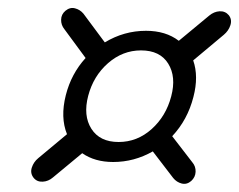

<svg xmlns="http://www.w3.org/2000/svg" viewBox="-20 -592 598 480"><path d="M64 -147.5Q55 -159 59.5 -173Q64 -187 75.5 -196.5L147.5 -256.5Q130.5 -298.5 144.5 -354Q158 -407.5 194 -447L141 -519Q132.5 -529.5 132.8 -542.8Q133 -556 143.5 -565Q155 -574.5 167.5 -571.2Q180 -568 188.5 -558L242 -486Q290 -515 345 -515Q394.5 -515 427 -490L503 -553Q515 -563 529 -563.8Q543 -564.5 552 -554Q560.5 -543 556 -529Q551.5 -515 539.5 -505L463 -441Q477 -401 463.5 -349.5Q449 -292.5 410.5 -251.5L461 -186Q469.5 -176 469 -162.5Q468.5 -149 458 -139.5Q447 -130 434.2 -133.2Q421.5 -136.5 413 -147L362 -213.5Q315.5 -187 263 -187Q217 -187 185.5 -209L112.5 -148.5Q101 -138.5 86.8 -137.8Q72.5 -137 64 -147.5ZM276.5 -237Q323 -237 359 -269.2Q395 -301.5 408 -351Q421 -400 400.5 -433Q380 -466 332.5 -466Q286.5 -466 250 -434Q213.5 -402 200.5 -352.5Q187.5 -303 208.5 -270Q229.5 -237 276.5 -237Z"/></svg>

Font: Fraunces 144pt S100
Style: Italic
Weight: 400
Italic angle: -16°
Version: Version 1.000; ttfautohint (v1.8.3)